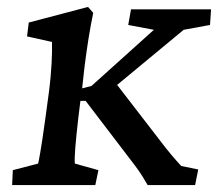

<svg xmlns="http://www.w3.org/2000/svg" viewBox="-20 -534 629 554"><path d="M15 0H255L264 -43L196 -62C194 -78 198 -124 206 -194L212 -243H227L359 -70C372 -53 385 -37 406 0H543L552 -45L503 -55C488 -71 463 -100 446 -123L318 -289L510 -448L586 -462L589 -507H358L350 -462L424 -448L244 -286L217 -279L224 -342C232 -405 239 -448 249 -497L234 -514L63 -469L58 -429L130 -413C131 -382 129 -328 121 -267L110 -186C98 -99 92 -70 90 -62L17 -43Z"/></svg>

Font: TPK Tissa Web Medium
Style: Italic
Weight: 500
Italic angle: -7°
Designer: Jacques Le Bailly, Suppakit Chalermlarp | Katatrad Co.,Ltd.
Foundry: Jacques Le Bailly, Cadson Demak Co.,Ltd.
Version: Version 5.000;Glyphs 3.1.2 (3151)